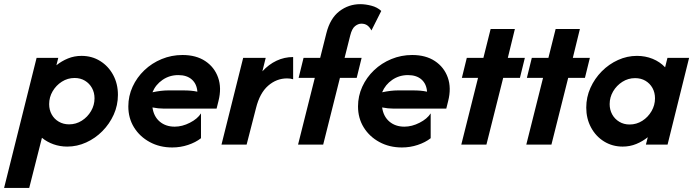

<svg xmlns="http://www.w3.org/2000/svg" viewBox="-78 -695 3333 923"><path d="M-58.3 208.3 97.9 -416.7H202.1L193.1 -381.2Q218.1 -401.4 248.6 -413.9Q279.2 -426.4 313.9 -426.4Q363.9 -426.4 403.5 -401.7Q443.1 -377.1 466 -334.7Q488.9 -292.4 488.9 -238.9Q488.9 -188.9 468.8 -144.1Q448.6 -99.3 414.2 -64.6Q379.9 -29.9 336.1 -10.1Q292.4 9.7 245.1 9.7Q210.4 9.7 179.2 -1.4Q147.9 -12.5 123.6 -32.6L62.5 208.3ZM254.2 -97.2Q287.5 -97.2 315.3 -114.9Q343.1 -132.6 359.7 -161.1Q376.4 -189.6 376.4 -222.2Q376.4 -250 364.2 -271.9Q352.1 -293.8 330.6 -306.9Q309 -320.1 280.6 -320.1Q247.2 -320.1 219.4 -302.4Q191.7 -284.7 175 -256.2Q158.3 -227.8 158.3 -194.4Q158.3 -166.7 170.5 -144.8Q182.6 -122.9 204.5 -110.1Q226.4 -97.2 254.2 -97.2Z M750 13.9Q689.6 13.9 641.7 -12.2Q593.8 -38.2 566.3 -82.6Q538.9 -127.1 538.9 -183.3Q538.9 -233.3 559.4 -278.1Q579.9 -322.9 616 -357.3Q652.1 -391.7 699.3 -411.1Q746.5 -430.6 799.3 -430.6Q864.6 -430.6 908.7 -401.4Q952.8 -372.2 970.5 -322.2Q988.2 -272.2 972.2 -209L963.2 -172.9H709Q695.8 -172.9 682.6 -174.3Q669.4 -175.7 654.9 -178.5Q661.1 -134.7 689.9 -110.4Q718.8 -86.1 761.8 -86.1Q797.9 -86.1 834.7 -104.9Q871.5 -123.6 888.2 -150V-30.6Q862.5 -10.4 826 1.7Q789.6 13.9 750 13.9ZM654.9 -251.4Q697.2 -260.4 730.6 -260.4H804.2Q822.9 -260.4 839.2 -259Q855.6 -257.6 870.8 -254.2Q868.1 -291.7 844.1 -312.8Q820.1 -334 779.2 -334Q736.8 -334 703.5 -311.1Q670.1 -288.2 654.9 -251.4Z M986.8 0 1091 -416.7H1199.3L1183.3 -352.1Q1213.9 -385.4 1251.4 -403.1Q1288.9 -420.8 1331.2 -420.8V-313.9Q1318.8 -318.1 1302.1 -318.1Q1251.4 -318.1 1211.1 -283Q1170.8 -247.9 1152.8 -175.7L1107.6 0Z M1354.9 0 1435.4 -320.8H1357.6L1381.2 -416.7H1461.1L1491 -535.4Q1509 -606.9 1553.5 -641Q1597.9 -675 1654.2 -675Q1678.5 -675 1706.9 -667.7Q1735.4 -660.4 1754.9 -642.4L1707.6 -548.6Q1699.3 -564.6 1687.8 -572.9Q1676.4 -581.2 1659 -581.2Q1643.8 -581.2 1628.8 -569.4Q1613.9 -557.6 1605.6 -524.3L1578.5 -416.7H1660.4L1636.8 -320.8H1556.2L1475.7 0Z M1854.2 13.9Q1793.7 13.9 1745.8 -12.2Q1697.9 -38.2 1670.5 -82.6Q1643.1 -127.1 1643.1 -183.3Q1643.1 -233.3 1663.5 -278.1Q1684 -322.9 1720.1 -357.3Q1756.2 -391.7 1803.5 -411.1Q1850.7 -430.6 1903.5 -430.6Q1968.8 -430.6 2012.8 -401.4Q2056.9 -372.2 2074.7 -322.2Q2092.4 -272.2 2076.4 -209L2067.4 -172.9H1813.2Q1800 -172.9 1786.8 -174.3Q1773.6 -175.7 1759 -178.5Q1765.3 -134.7 1794.1 -110.4Q1822.9 -86.1 1866 -86.1Q1902.1 -86.1 1938.9 -104.9Q1975.7 -123.6 1992.4 -150V-30.6Q1966.7 -10.4 1930.2 1.7Q1893.8 13.9 1854.2 13.9ZM1759 -251.4Q1801.4 -260.4 1834.7 -260.4H1908.3Q1927.1 -260.4 1943.4 -259Q1959.7 -257.6 1975 -254.2Q1972.2 -291.7 1948.3 -312.8Q1924.3 -334 1883.3 -334Q1841 -334 1807.6 -311.1Q1774.3 -288.2 1759 -251.4Z M2139.6 0 2220.1 -320.8H2142.4L2166 -416.7H2245.8L2280.6 -555.6H2397.2L2363.2 -416.7H2445.1L2421.5 -320.8H2341L2260.4 0Z M2452.1 0 2532.6 -320.8H2454.9L2478.5 -416.7H2558.3L2593.1 -555.6H2709.7L2675.7 -416.7H2757.6L2734 -320.8H2653.5L2572.9 0Z M2915.3 9.7Q2866 9.7 2826 -14.9Q2786.1 -39.6 2763.2 -82.3Q2740.3 -125 2740.3 -177.8Q2740.3 -227.8 2760.4 -272.6Q2780.6 -317.4 2814.9 -352.1Q2849.3 -386.8 2893.1 -406.6Q2936.8 -426.4 2984 -426.4Q3024.3 -426.4 3059.4 -412.2Q3094.4 -397.9 3119.4 -371.5L3130.6 -416.7H3234.7L3131.2 0H3027.1L3036.1 -35.4Q3011.1 -15.3 2980.6 -2.8Q2950 9.7 2915.3 9.7ZM2948.6 -96.5Q2981.9 -96.5 3009.7 -114.2Q3037.5 -131.9 3054.2 -160.8Q3070.8 -189.6 3070.8 -222.2Q3070.8 -250 3058.7 -271.9Q3046.5 -293.8 3025 -306.6Q3003.5 -319.4 2975 -319.4Q2941.7 -319.4 2913.9 -301.7Q2886.1 -284 2869.4 -255.6Q2852.8 -227.1 2852.8 -194.4Q2852.8 -167.4 2864.9 -145.1Q2877.1 -122.9 2899 -109.7Q2920.8 -96.5 2948.6 -96.5Z"/></svg>

Font: Afacad
Style: Italic
Weight: 400
Italic angle: -14°
Designer: Kristian Moeller
Foundry: Dicotype
Version: Version 1.000